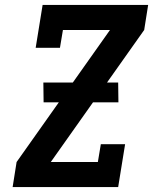

<svg xmlns="http://www.w3.org/2000/svg" viewBox="-20 -755 640 775"><path d="M31 0 47 -101 424 -634H234L222 -562H124L152 -735H578L562 -634L185 -101H375L387 -173H485L457 0ZM458 -342H156L155 -422H457Z"/></svg>

Font: Iosevka HT Extended
Style: Bold Italic
Weight: 700
Width: 7
Italic angle: -9°
Monospace: yes
Designer: Belleve Invis
Foundry: Belleve Invis
Version: Version 32.3.0; ttfautohint (v1.8.4)